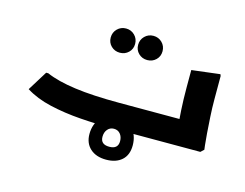

<svg xmlns="http://www.w3.org/2000/svg" viewBox="-86 -586 1107 866"><g transform="rotate(15 468.0 -153.5)"><path d="M461 0Q387 0 310.5 -5.5Q234 -11 166.5 -26.5Q99 -42 50 -73L107 -165H117Q169 -142 253 -130.5Q337 -119 461 -119H739L734 0ZM745 0 748 -42Q748 -42 745 -74.5Q742 -107 739 -158Q736 -209 736 -265V-346L868 -362L871 -354V-247Q871 -206 873.5 -165Q876 -124 878.5 -89.5Q881 -55 883.5 -34.5Q886 -14 886 -14L871 0ZM650 0V-119H756V0ZM650 0Q639 0 634.5 -17.5Q630 -35 630 -61Q630 -87 634.5 -103Q639 -119 650 -119ZM404 -338Q380 -338 363.5 -354Q347 -370 347 -394Q347 -418 363.5 -434.5Q380 -451 404 -451Q428 -451 444.5 -434.5Q461 -418 461 -394Q461 -370 444.5 -354Q428 -338 404 -338ZM532 -338Q508 -338 491.5 -354Q475 -370 475 -394Q475 -418 491.5 -434.5Q508 -451 532 -451Q556 -451 572.5 -434.5Q589 -418 589 -394Q589 -370 572.5 -354Q556 -338 532 -338ZM469 144Q422 144 394.5 119Q367 94 367 51Q367 4 396 -28.5Q425 -61 468 -61Q511 -61 540 -29Q569 3 569 51Q569 96 542 120Q515 144 469 144ZM468 84Q509 84 509 47Q509 27 498 13.5Q487 0 468 0Q450 0 438.5 13.5Q427 27 427 48Q427 84 468 84Z"/></g></svg>

Font: Fustat ExtraBold
Style: Regular
Weight: 800
Designer: Mohamed Gaber, Khaled Hosny, Laura Garcia Mut
Foundry: Kief Type Foundry, Alif Type Foundry, Hard Type Foundry
Version: Version 1.007